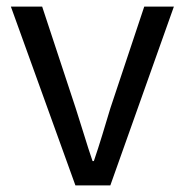

<svg xmlns="http://www.w3.org/2000/svg" viewBox="-20 -563 561 583"><path d="M209 0 13 -543H108L210 -234Q223 -194 235.5 -153Q248 -112 261 -74H265Q278 -112 290.5 -153Q303 -194 315 -234L418 -543H508L315 0Z"/></svg>

Font: Chiron Sans HK TT
Style: Regular
Weight: 400
Designer: Ryoko NISHIZUKA 西塚涼子 (kana, bopomofo & ideographs); Paul D. Hunt (Latin, Greek & Cyrillic); Sandoll Communications 산돌커뮤니
Foundry: Adobe
Version: Version 2.022;hotconv 1.0.109;makeotfexe 2.5.65596